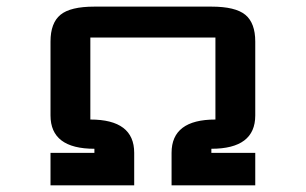

<svg xmlns="http://www.w3.org/2000/svg" viewBox="-20 -557 919 577"><path d="M263.7 -109.9Q131.8 -109.9 131.8 -210V-432.1Q131.8 -487.8 161.6 -512.5Q191.4 -537.1 263.7 -537.1H615.2Q687.5 -537.1 717.3 -512.5Q747.1 -487.8 747.1 -432.1V-210Q747.1 -109.9 615.2 -109.9V-97.7H747.1V0H495.6V-97.7Q495.6 -197.8 627.4 -197.8V-444.3H251.5V-197.8Q383.3 -197.8 383.3 -97.7V0H131.8V-97.7H263.7Z"/></svg>

Font: Squarish Sans CT
Style: RegularSC
Weight: 400
Version: Version 0.9